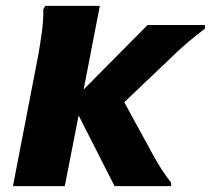

<svg xmlns="http://www.w3.org/2000/svg" viewBox="-20 -632 716 652"><path d="M200 0H24L110 -445Q116 -479 122 -522Q128 -565 127 -601L134 -612H319L264 -328L481 -547H676V-535Q663 -525 643 -509Q623 -493 602 -474.5Q581 -456 565 -440L402 -285L503 -100Q517 -75 531 -53.5Q545 -32 561 -12V0H369L247 -240Z"/></svg>

Font: Kufam
Style: Bold Italic
Weight: 700
Italic angle: -11°
Designer: Artur Schmal
Foundry: Original Type
Version: Version 1.301; ttfautohint (v1.8.3)